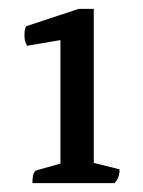

<svg xmlns="http://www.w3.org/2000/svg" viewBox="-20 -763 321 432"><path d="M53 -351Q53 -378 63 -380L127 -398L116 -379V-706L129 -675L41 -660Q38 -665 36.5 -670.5Q35 -676 35 -683Q35 -689 35.5 -694Q36 -699 39 -704L157 -743H191V-381L177 -400L249 -382Q249 -372 246.5 -365Q244 -358 238 -351Z"/></svg>

Font: Petrona
Style: Regular
Weight: 400
Designer: Ringo R. Seeber
Foundry: Ringo R. Seeber
Version: Version 2.001; ttfautohint (v1.8.3)